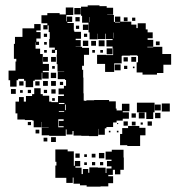

<svg xmlns="http://www.w3.org/2000/svg" viewBox="-20 -563 662 718"><path d="M587 -388V-361H620V-321H591V-290H567V-284H513V-292H491V-330H496V-354H493V-356H466V-355H437V-354H435V-326H407V-294H373V-324H343V-358H377V-357H403V-382H401V-389H378V-413H401V-417H376V-437H374V-417H346V-437H345V-416H315V-442H311V-478H287V-504H283V-538H308V-543H352V-540H379V-534H403V-508H381V-507H406V-481H410V-479H429V-481H410V-501H430V-482H471V-471H490V-458H495V-476H525V-453H532V-442H551V-420H532V-414H553V-388H531V-386H553V-388ZM164 -55V-57H136V-85H162V-86H135V-107H134V-87H106V-112H101V-114H73V-116H45V-139H38V-183H51V-200H69V-183H77V-204H100V-211H108V-233H132V-211H140V-205H164V-183H172V-181H197V-204H219V-210H199V-232H219V-242H227V-264H223V-267H196V-295H220V-296H195V-323H192V-359H193V-376H186V-365H174V-377H185V-385H164V-417H166V-443H162V-468H158V-453H142V-469H157V-476H135V-506H157V-514H203V-509H226V-535H254V-507H228V-483H230V-501H250V-481H232V-477H256V-449H258V-444H283V-418H263V-413H282V-389H263V-388H287V-384H313V-358H294V-317H287V-302H291V-273H292V-214H293V-187H296V-186H303V-188H332V-189H388V-184H413V-157H416V-150H436V-175H464V-147H439V-143H462V-119H439V-112H416V-105H403V-88H378V-83H372V-59H348V-81H347V-54H313V-55H284V-56H255V-73H251V-60H229V-79H226V-55ZM258 -533H282V-509H258ZM262 -499H278V-483H262ZM314 -480V-499H313V-480ZM443 -498H457V-484H443ZM474 -497H486V-485H474ZM42 -263V-239H18V-263H12V-299H38V-333H41V-343H32V-399H36V-425H64V-457H108V-473H132V-449H116V-443H132V-419H116V-407H126V-395H114V-405H113V-381H130V-361H140V-324H163V-298H140V-293H162V-269H138V-291H136V-265H110V-261H104V-237H76V-261H70V-268H48V-263ZM290 -471H310V-451H290ZM276 -467V-455H264V-467ZM405 -420V-441H404V-420ZM144 -437H156V-425H144ZM306 -437V-425H294V-437ZM349 -412H371V-390H349ZM310 -391H290V-411H310ZM321 -410H339V-392H321ZM563 -408H577V-394H563ZM145 -406H155V-396H145ZM401 -360H379V-382H401ZM155 -366H145V-376H155ZM335 -376V-366H325V-376ZM365 -376V-366H355V-376ZM159 -332H141V-350H159ZM171 -350H189V-332H171ZM471 -350H489V-332H471ZM442 -349H458V-333H442ZM409 -322H431V-300H409ZM456 -317V-305H444V-317ZM185 -316V-306H175V-316ZM477 -308V-314H483V-308ZM190 -271H170V-291H190ZM141 -260H159V-242H141ZM171 -260H189V-242H171ZM52 -259H68V-243H52ZM128 -259V-243H112V-259ZM204 -245V-257H216V-245ZM21 -230H39V-212H21ZM172 -229H188V-213H172ZM96 -227V-215H84V-227ZM156 -227V-215H144V-227ZM65 -226V-216H55V-226ZM185 -196V-186H175V-196ZM492 -179H558V-143H553V-118H527V-143H492ZM200 -174H221V-178H200ZM615 -146H585V-176H615ZM226 -172H223V-151H226ZM581 -150H559V-172H581ZM220 -145V-148H200V-145ZM499 -142H521V-120H499ZM580 -121H560V-141H580ZM472 -139H488V-123H472ZM218 -117H198V-87H218V-91H200V-111H218ZM458 -109V-93H442V-109ZM548 -93H532V-109H548ZM487 -108V-94H473V-108ZM96 -95H84V-107H96ZM514 -105V-97H506V-105ZM418 -99V-103H422V-99ZM459 -92H501V-85H524V-57H504V-17H456V-20H429V-62H437V-84H459ZM127 -64H113V-78H127ZM393 -74V-68H387V-74ZM423 -68H417V-74H423ZM171 -50H189V-32H171ZM157 -34H143V-48H157ZM398 -3H442V26H443V72H430V89H410V72H402V91H385V96H403V122H385V134H356V135H304V130H279V124H255V101H252V121H228V102H187V56H191V42H187V-4H233V3H256V57H260V39H280V59H262V64H285V88H290V69H310V83H314V63H346V64H375V84H378V67H397V59H380V39H397V34H375V4H398ZM350 9H370V29H350ZM278 11V27H262V11ZM323 12H337V26H323ZM295 14H305V24H295ZM336 43V55H324V43ZM366 43V55H354V43ZM305 54H295V44H305Z"/></svg>

Font: Rubik-Storm
Style: Regular
Weight: 400
Designer: NaN (generative design), Hubert & Fischer (Rubik source font outlines)
Foundry: NaN, Hubert & Fischer
Version: Version 1.000